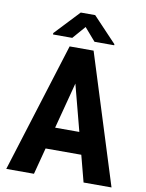

<svg xmlns="http://www.w3.org/2000/svg" viewBox="-97 -969 791 1037"><g transform="rotate(10 298.5 -450.5)"><path d="M396.5 -145.5H200.7L162.6 0H10.7L232.9 -710.9H364.3L587.9 0H434.6ZM231.9 -265.1H364.7L298.3 -518.6ZM468.8 -764.6V-758.8H360.8L299.8 -829.1L238.8 -758.8H133.3V-766.6L260.3 -901.4H339.4Z"/></g></svg>

Font: Roboto Condensed
Style: Bold
Weight: 700
Designer: Google
Version: Version 2.134; 2016